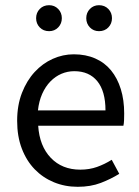

<svg xmlns="http://www.w3.org/2000/svg" viewBox="-20 -707 536 739"><path d="M279 12Q230 12 187.5 -5.5Q145 -23 113.5 -55.5Q82 -88 64 -135Q46 -182 46 -242Q46 -302 64.5 -349.5Q83 -397 113.5 -430Q144 -463 183 -480.5Q222 -498 264 -498Q310 -498 346.5 -482Q383 -466 407.5 -436Q432 -406 445 -364Q458 -322 458 -270Q458 -257 457.5 -244.5Q457 -232 455 -223H127Q132 -145 175.5 -99.5Q219 -54 289 -54Q324 -54 353.5 -64.5Q383 -75 410 -92L439 -38Q407 -18 368 -3Q329 12 279 12ZM126 -282H386Q386 -356 354.5 -394.5Q323 -433 266 -433Q240 -433 216.5 -423Q193 -413 174 -393.5Q155 -374 142.5 -346Q130 -318 126 -282ZM169 -587Q147 -587 133 -601.5Q119 -616 119 -637Q119 -658 133 -672.5Q147 -687 169 -687Q190 -687 204 -672.5Q218 -658 218 -637Q218 -616 204 -601.5Q190 -587 169 -587ZM361 -587Q340 -587 326 -601.5Q312 -616 312 -637Q312 -658 326 -672.5Q340 -687 361 -687Q383 -687 397 -672.5Q411 -658 411 -637Q411 -616 397 -601.5Q383 -587 361 -587Z"/></svg>

Font: Pinyin1712
Style: Regular
Weight: 400
Version: Version 1